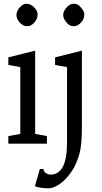

<svg xmlns="http://www.w3.org/2000/svg" viewBox="-20 -764 541 1021"><path d="M167 -51.8 229.5 -40.5V0H24.4V-40.5L87.9 -51.8V-407.2L24.4 -418.5V-459L167 -494.6ZM85 -724.6Q103 -744.1 117.9 -744.1Q132.8 -744.1 143.3 -738.8Q153.8 -733.4 162.1 -724.6Q180.2 -704.6 180.2 -689.2Q180.2 -673.8 175 -663.1Q169.9 -652.3 162.1 -643.6Q143.6 -624.5 128.2 -624.5Q112.8 -624.5 103 -629.9Q93.3 -635.3 85.2 -643.8Q77.1 -652.3 72.3 -663.1Q67.4 -673.8 67.4 -684.3Q67.4 -694.8 72.3 -705.3Q77.1 -715.8 85 -724.6ZM248 164.6Q336.4 164.6 336.4 -4.4V-407.2L272.9 -418.5V-459L415.5 -494.6V-81.5Q415.5 8.8 401.9 55.2Q388.2 101.6 372.3 129.4Q356.4 157.2 332.3 183.6Q308.1 210 283 223.6Q257.8 237.3 240.2 237.3Q192.9 237.3 165.5 226.1L191.9 134.8H211.4Q211.4 151.9 232.4 161.1Q239.3 164.6 248 164.6ZM334.5 -724.6Q352.1 -744.1 372.1 -744.1Q392.6 -744.1 405.3 -730Q428.7 -704.6 428.7 -689.2Q428.7 -673.8 423.6 -663.1Q418.5 -652.3 410.6 -643.6Q392.1 -624.5 372.1 -624.5Q352.5 -624.5 339.4 -638.4Q326.2 -652.3 321 -663.1Q315.9 -673.8 315.9 -684.3Q315.9 -694.8 321 -705.3Q326.2 -715.8 334.5 -724.6Z"/></svg>

Font: Habibi
Style: Regular
Weight: 400
Designer: Magnus Gaarde
Foundry: Magnus Gaarde
Version: Version 1.001